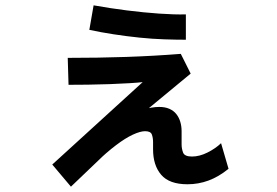

<svg xmlns="http://www.w3.org/2000/svg" viewBox="-20 -644 1040 720"><path d="M246 56 176 -27 515 -336Q498 -334 465 -332Q432 -330 391.5 -328.5Q351 -327 310 -326.5Q269 -326 237 -326L234 -427Q350 -427 453 -430.5Q556 -434 658 -442L695 -368L464 -177L472 -160ZM683 47Q615 47 584.5 11.5Q554 -24 554 -84V-111Q554 -127 549.5 -139.5Q545 -152 524 -152Q506 -152 478 -139Q450 -126 415 -99.5Q380 -73 336 -31L299 -95Q328 -126 364.5 -153Q401 -180 439 -200.5Q477 -221 513 -232Q549 -243 577 -243Q599 -243 615 -236Q631 -229 641 -216.5Q651 -204 656 -187.5Q661 -171 661 -152V-102Q661 -87 666.5 -72Q672 -57 700 -57Q728 -57 758 -72Q788 -87 809 -107L837 -11Q800 19 762 33Q724 47 683 47ZM677 -495Q641 -495 596 -496.5Q551 -498 502.5 -503Q454 -508 405.5 -515.5Q357 -523 315 -532L331 -624Q392 -613 455.5 -605Q519 -597 576.5 -593Q634 -589 677 -590Z"/></svg>

Font: Murecho Thin SemiBold
Style: Regular
Weight: 600
Version: Version 1.010